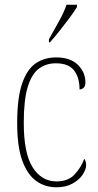

<svg xmlns="http://www.w3.org/2000/svg" viewBox="-20 -786 417 816"><path d="M220 10Q172 10 134.5 -16.5Q97 -43 75 -102.5Q53 -162 53 -263Q53 -370 74 -431Q95 -492 132 -517Q169 -542 219 -542Q279 -542 311 -510.5Q343 -479 343 -436Q343 -420 335.5 -413Q328 -406 318 -406Q318 -457 294.5 -487Q271 -517 217 -517Q176 -517 145.5 -494.5Q115 -472 98 -417Q81 -362 81 -264Q81 -134 119 -74.5Q157 -15 220 -15Q270 -15 297.5 -45Q325 -75 338 -111Q346 -102 346 -84Q346 -66 331.5 -44Q317 -22 288.5 -6Q260 10 220 10ZM188 -619Q210 -659 230.5 -695.5Q251 -732 263 -766H307V-756Q297 -739 277 -712Q257 -685 234.5 -656.5Q212 -628 192 -606H188Z"/></svg>

Font: Noto Serif Condensed Thin
Style: Regular
Weight: 100
Width: 3
Designer: Monotype Design Team
Foundry: Monotype Imaging Inc.
Version: Version 2.013; ttfautohint (v1.8.4.7-5d5b)